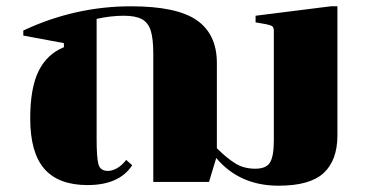

<svg xmlns="http://www.w3.org/2000/svg" viewBox="-20 -578 1174 610"><path d="M826 -501 792 -507V-528L1031 -558H1052V-148Q1052 -69 1008.5 -28.5Q965 12 865 12Q741 12 667 -76L644 0H467V-407Q467 -455 459 -480.5Q451 -506 431 -517Q411 -528 373 -528Q332 -528 287 -518V-136Q287 -79 292.5 -57Q298 -35 323 -35Q337 -35 352.5 -44Q368 -53 381 -70L400 -53Q359 10 258 10Q166 10 121 -41.5Q76 -93 76 -202Q76 -298 102.5 -352Q129 -406 183 -428V-441L54 -465V-481Q218 -558 396 -558Q542 -558 605.5 -513.5Q669 -469 669 -378V-107Q699 -77 726.5 -59.5Q754 -42 791 -42Q826 -42 838 -62Q850 -82 850 -132V-479Q850 -490 845.5 -494Q841 -498 826 -501Z"/></svg>

Font: Chonburi
Style: Regular
Weight: 400
Designer: Thanarat Vachiruckul and Stawix Ruecha
Foundry: Cadson Demak & Katatrad
Version: Version 1.000